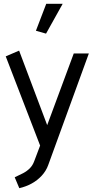

<svg xmlns="http://www.w3.org/2000/svg" viewBox="-20 -765 495 1005"><path d="M159 79Q151 101 136 116Q121 131 101 141.5Q81 152 57 163L81 220Q116 212 146 195.5Q176 179 198.5 154.5Q221 130 232 100L445 -485H366L227 -110L80 -500L10 -470L190 -3ZM221 -589 308 -745H222L168 -604Z"/></svg>

Font: Catamaran Thin
Style: Regular
Weight: 400
Version: Version 2.000